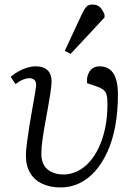

<svg xmlns="http://www.w3.org/2000/svg" viewBox="-20 -811 596 845"><path d="M247 14Q202 14 167.5 -1.5Q133 -17 113.5 -48.5Q94 -80 94 -127Q94 -147 98.5 -182Q103 -217 109.5 -258Q116 -299 123 -337Q130 -375 134.5 -403Q139 -431 139 -438Q139 -453 130.5 -460Q122 -467 108 -467Q98 -467 83.5 -461.5Q69 -456 48 -441L27 -473Q42 -486 60.5 -496.5Q79 -507 99 -513Q119 -519 136 -519Q161 -519 176.5 -511Q192 -503 199.5 -488Q207 -473 207 -453Q207 -436 202.5 -406Q198 -376 191.5 -339.5Q185 -303 178 -265Q171 -227 166.5 -193Q162 -159 162 -135Q162 -89 188 -66.5Q214 -44 259 -43Q290 -43 319.5 -57Q349 -71 373 -97.5Q397 -124 415 -162Q433 -200 443 -248.5Q453 -297 453 -354Q453 -381 448.5 -395.5Q444 -410 432 -418Q420 -426 396 -434L363 -445Q360 -475 374.5 -497Q389 -519 419 -519Q445 -519 463 -505.5Q481 -492 490 -464.5Q499 -437 499 -396Q499 -321 487.5 -257.5Q476 -194 453 -143.5Q430 -93 399 -58Q368 -23 329.5 -4.5Q291 14 247 14ZM291 -574 265 -587 340 -748Q351 -771 360 -781Q369 -791 387 -791Q407 -791 419 -780Q431 -769 440 -747V-734Z"/></svg>

Font: Literata Light
Style: Italic
Weight: 300
Italic angle: -2°
Designer: Latin by Veronika Burian and Jose Scaglione. Greek by Irene Vlachou. Cyrillic by Vera Evstafieva
Foundry: TypeTogether
Version: Version 3.103;gftools[0.9.29]